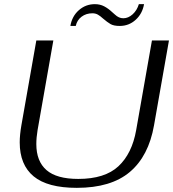

<svg xmlns="http://www.w3.org/2000/svg" viewBox="-20 -895 834 925"><path d="M75 -209Q75 -245 83 -291L155 -700H237L161 -268Q155 -232 155 -201Q155 -118 204 -75.5Q253 -33 357 -33Q485 -33 550.5 -94Q616 -155 636 -268L712 -700H794L722 -291Q696 -143 605.5 -66.5Q515 10 350 10Q209 10 142 -45.5Q75 -101 75 -209ZM437 -875Q462 -875 482 -864.5Q502 -854 521 -836Q524 -834 533.5 -825Q543 -816 553 -811.5Q563 -807 574 -807Q598 -807 619 -826Q640 -845 649 -875H674Q666 -829 633.5 -799.5Q601 -770 557 -770Q528 -770 512.5 -779Q497 -788 476 -806Q463 -818 451.5 -824.5Q440 -831 425 -831Q395 -831 373 -814.5Q351 -798 345 -770H319Q327 -817 360 -846Q393 -875 437 -875Z"/></svg>

Font: Fahkwang Light
Style: Italic
Weight: 300
Italic angle: -10°
Version: Version 1.000; ttfautohint (v1.6)